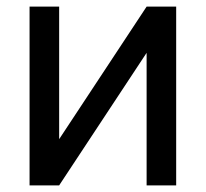

<svg xmlns="http://www.w3.org/2000/svg" viewBox="-20 -560 622 580"><path d="M422.9 -540H512.2V0H422.9V-400.4L158.7 0H69.3V-540H158.7V-139.6Z"/></svg>

Font: Vela Sans Med
Style: Regular
Weight: 500
Designer: Principal design: Mikhail Sharanda - project Manrope.
Design modification: Ravid Balaliev
Foundry: Mikhail Sharanda
Version: Version 1.001